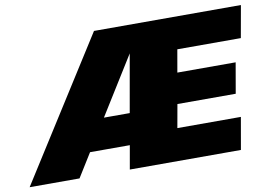

<svg xmlns="http://www.w3.org/2000/svg" viewBox="-124 -792 1280 908"><g transform="rotate(-10 516.0 -337.5)"><path d="M377 -675H1082.5L1055 -521H750L731 -412.5H1011L985.5 -266H705.5L685.5 -154H990.5L963.5 0H430L450 -113.5H259L188.5 0H-51ZM476 -263 525 -541 352 -263Z"/></g></svg>

Font: Rudi
Style: Regular
Weight: 400
Italic angle: -10°
Designer: Tyler Finck
Foundry: Etcetera Type Company
Version: Version 1.111; ttfautohint (v1.8.4)